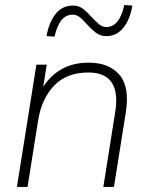

<svg xmlns="http://www.w3.org/2000/svg" viewBox="-20 -740 593 760"><path d="M47 0 124 -484H165L151 -396Q179 -441 224.5 -466.5Q270 -492 331 -492Q412 -492 453 -443.5Q494 -395 478 -295L431 0H389L436 -296Q461 -453 330 -453Q244 -453 194.5 -401.5Q145 -350 131 -264L89 0ZM196 -595 164 -597Q175 -655 201.5 -686.5Q228 -718 268 -718Q294 -718 311.5 -703Q329 -688 344 -671Q358 -656 371.5 -644.5Q385 -633 401 -633Q453 -633 472 -720L504 -718Q494 -660 467 -628.5Q440 -597 401 -597Q376 -597 357.5 -612Q339 -627 324 -644Q311 -659 297.5 -670.5Q284 -682 267 -682Q215 -682 196 -595Z"/></svg>

Font: Nunito Sans ExtraLight
Style: Italic
Weight: 200
Italic angle: -9°
Designer: Vernon Adams
Foundry: Vernon Adams
Version: Version 3.006; ttfautohint (v1.8.3)